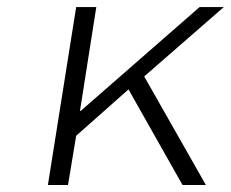

<svg xmlns="http://www.w3.org/2000/svg" viewBox="-20 -530 661 550"><path d="M117.2 0 198.2 -509.8H255.9L209 -211.9L211.9 -212.9L551.8 -509.8H621.1L393.1 -311L569.8 0H502.9L348.1 -273.9L198.2 -141.1L174.8 0Z"/></svg>

Font: Office Code Pro D Light Italic
Style: Regular
Weight: 300
Italic angle: -9°
Designer: Nathan Rutzky & Paul D. Hunt
Foundry: Adobe Systems Incorporated
Version: Version 1.004;PS 001.004;hotconv 1.0.70;makeotf.lib2.5.58329